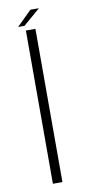

<svg xmlns="http://www.w3.org/2000/svg" viewBox="-87 -797 396 833"><g transform="rotate(-10 110.5 -380.0)"><path d="M76 0H118V-675H76ZM45.5 -696H73.5L148.5 -760.5H111Z"/></g></svg>

Font: Anybody UltraCondensed Thin ExtraLight
Style: Regular
Weight: 250
Version: Version 1.111